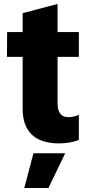

<svg xmlns="http://www.w3.org/2000/svg" viewBox="-20 -705 435 955"><path d="M372.2 -422.2V-545.5H266.3V-685.4L92.7 -639.6V-545.5H15.6L14.6 -422.2H92.7V-163.4C92.7 -52.6 152 8.2 273.4 8.2C306.8 8.2 342.3 3.6 372.2 -9.6V-134.2C354.4 -126.1 337.7 -122.2 321.7 -122.2C279.1 -122.2 266.3 -152 266.3 -191.8V-422.2ZM100.9 230.1H220.9L304.3 57.5H146.3Z"/></svg>

Font: TID UI Extra Bold
Style: Regular
Weight: 800
Designer: The TID Project Authors
Foundry: Bakken & Bæck
Version: Version 1.001;hotconv 1.0.109;makeotfexe 2.5.65596